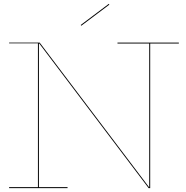

<svg xmlns="http://www.w3.org/2000/svg" viewBox="-20 -972 961 992"><path d="M904 -752V-747H756V0H748L183 -747H181V-5H329V0H27V-5H176V-748H27V-752H185L750 -5H751V-747H587V-752ZM545 -948 400 -839 397 -843 542 -952Z"/></svg>

Font: Hepta Slab Hairline
Style: Regular
Weight: 400
Designer: Michael LaGattuta
Foundry: Michael LaGattuta
Version: Version 1.100; ttfautohint (v1.8) -l 8 -r 50 -G 200 -x 14 -D